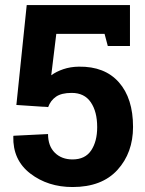

<svg xmlns="http://www.w3.org/2000/svg" viewBox="-20 -731 573 761"><path d="M407.2 -548.8 394.5 -596.7H203.1L183.1 -432.6Q203.1 -447.3 231 -456.8Q258.8 -466.3 292.5 -466.8Q395 -468.3 451.2 -404.8Q507.3 -341.3 507.3 -228Q507.3 -125.5 445.6 -57.6Q383.8 10.3 267.6 10.3Q169.9 10.3 100.1 -43.2Q30.3 -96.7 32.7 -190.4L33.7 -192.9L170.4 -199.7Q170.4 -152.3 197.3 -125.7Q224.1 -99.1 267.6 -99.1Q317.4 -99.1 341.3 -134.8Q365.2 -170.4 365.2 -227.1Q365.2 -288.6 339.8 -325.7Q314.5 -362.8 264.2 -362.8Q223.6 -362.8 201.9 -347.7Q180.2 -332.5 170.9 -306.6L44.9 -314.9L85.9 -710.9H495.1V-548.8Z"/></svg>

Font: TypoPRO Roboto Slab
Style: Bold
Weight: 700
Designer: Google
Version: Version 1.100263; 2013; ttfautohint (v0.94.20-1c74) -l 8 -r 